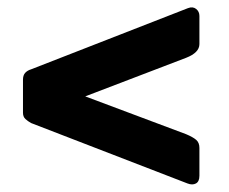

<svg xmlns="http://www.w3.org/2000/svg" viewBox="-20 -611 617 518"><path d="M518 -137Q518 -121 508.5 -116Q499 -111 486 -116L64 -279Q55 -284 48.5 -290Q42 -296 42 -307V-396Q42 -408 48 -414.5Q54 -421 64 -424L487 -589Q500 -594 509 -587Q518 -580 518 -568V-492Q518 -469 482 -455L210 -351L482 -249Q501 -241 509.5 -233.5Q518 -226 518 -212Z"/></svg>

Font: Libre Franklin
Style: Bold
Weight: 700
Designer: Pablo Impallari, Rodrigo Fuenzalida, Nhung Nguyen
Foundry: Impallari Type
Version: Version 3.000